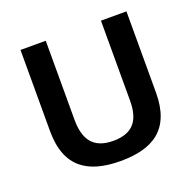

<svg xmlns="http://www.w3.org/2000/svg" viewBox="-103 -644 768 760"><g transform="rotate(-20 281.5 -264.5)"><path d="M281.7 9.8C417.5 9.8 504.9 -42 504.9 -197.3V-539.1H397.5V-202.1C397.5 -121.1 365.7 -75.2 281.7 -75.2C196.3 -75.2 165 -124 165 -207V-539.1H58.6V-197.3C58.6 -42.5 146.5 9.8 281.7 9.8Z"/></g></svg>

Font: Winston Medium
Style: Regular
Weight: 500
Designer: Vernon Adams, Kim Jin-seong, David Berlow, Cristiano Sobral
Foundry: The Winston Project Authors
Version: Version 3.004